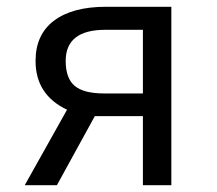

<svg xmlns="http://www.w3.org/2000/svg" viewBox="-20 -547 640 567"><path d="M293 -527H486V0H402V-204H260L148 0H53L178 -223Q85 -267 85 -367Q85 -445 139.5 -486Q194 -527 293 -527ZM288 -271H402V-459H291Q174 -459 174 -367Q174 -316 200.5 -293.5Q227 -271 288 -271Z"/></svg>

Font: Fira Mono
Style: Regular
Weight: 400
Designer: Carrois Corporate & Edenspiekermann AG
Foundry: Carrois Corporate GbR & Edenspiekermann AG
Version: Version 3.206;PS 003.206;hotconv 1.0.70;makeotf.lib2.5.58329